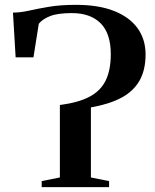

<svg xmlns="http://www.w3.org/2000/svg" viewBox="-20 -772 640 792"><path d="M152 0V-25L227 -40V-339Q303 -348.5 349.2 -373Q395.5 -397.5 416.2 -440.5Q437 -483.5 437 -548.5Q437 -634 395 -676Q353 -718 276.5 -718Q218 -718 186.5 -705.5Q155 -693 140 -674L118 -535.5H44.5L33.5 -720Q63.5 -720 99.2 -728Q135 -736 182 -744Q229 -752 293.5 -752Q387.5 -752 451.2 -726.5Q515 -701 547.8 -655.2Q580.5 -609.5 580.5 -547.5Q580.5 -482.5 555 -438.5Q529.5 -394.5 479.5 -368.2Q429.5 -342 355 -329V-40L430 -25V0Z"/></svg>

Font: Merriweather 120pt SemiBold
Style: Regular
Weight: 600
Version: Version 2.100